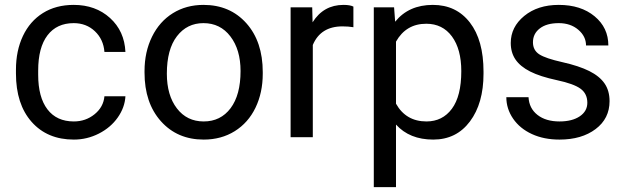

<svg xmlns="http://www.w3.org/2000/svg" viewBox="-20 -558 2549 781"><path d="M280.3 -64Q328.6 -64 364.7 -93.3Q400.9 -122.6 404.8 -166.5H490.2Q487.8 -121.1 459 -80.1Q430.2 -39.1 382.1 -14.6Q334 9.8 280.3 9.8Q172.4 9.8 108.6 -62.3Q44.9 -134.3 44.9 -259.3V-274.4Q44.9 -351.6 73.2 -411.6Q101.6 -471.7 154.5 -504.9Q207.5 -538.1 279.8 -538.1Q368.7 -538.1 427.5 -484.9Q486.3 -431.6 490.2 -346.7H404.8Q400.9 -397.9 366 -430.9Q331.1 -463.9 279.8 -463.9Q210.9 -463.9 173.1 -414.3Q135.3 -364.7 135.3 -271V-253.9Q135.3 -162.6 172.9 -113.3Q210.4 -64 280.3 -64Z M567.9 -269Q567.9 -346.7 598.4 -408.7Q628.9 -470.7 683.3 -504.4Q737.8 -538.1 807.6 -538.1Q915.5 -538.1 982.2 -463.4Q1048.8 -388.7 1048.8 -264.6V-258.3Q1048.8 -181.2 1019.3 -119.9Q989.7 -58.6 934.8 -24.4Q879.9 9.8 808.6 9.8Q701.2 9.8 634.5 -64.9Q567.9 -139.6 567.9 -262.7ZM658.7 -258.3Q658.7 -170.4 699.5 -117.2Q740.2 -64 808.6 -64Q877.4 -64 918 -117.9Q958.5 -171.9 958.5 -269Q958.5 -356 917.2 -409.9Q876 -463.9 807.6 -463.9Q740.7 -463.9 699.7 -410.6Q658.7 -357.4 658.7 -258.3Z M1417.5 -447.3Q1397 -450.7 1373 -450.7Q1284.2 -450.7 1252.4 -375V0H1162.1V-528.3H1250L1251.5 -467.3Q1295.9 -538.1 1377.4 -538.1Q1403.8 -538.1 1417.5 -531.2Z M1946.8 -258.3Q1946.8 -137.7 1891.6 -64Q1836.4 9.8 1742.2 9.8Q1646 9.8 1590.8 -51.3V203.1H1500.5V-528.3H1583L1587.4 -469.7Q1642.6 -538.1 1740.7 -538.1Q1835.9 -538.1 1891.4 -466.3Q1946.8 -394.5 1946.8 -266.6ZM1856.4 -268.6Q1856.4 -357.9 1818.4 -409.7Q1780.3 -461.4 1713.9 -461.4Q1631.8 -461.4 1590.8 -388.7V-136.2Q1631.3 -64 1714.8 -64Q1779.8 -64 1818.1 -115.5Q1856.4 -167 1856.4 -268.6Z M2369.1 -140.1Q2369.1 -176.8 2341.6 -197Q2314 -217.3 2245.4 -231.9Q2176.8 -246.6 2136.5 -267.1Q2096.2 -287.6 2076.9 -315.9Q2057.6 -344.2 2057.6 -383.3Q2057.6 -448.2 2112.5 -493.2Q2167.5 -538.1 2252.9 -538.1Q2342.8 -538.1 2398.7 -491.7Q2454.6 -445.3 2454.6 -373H2363.8Q2363.8 -410.2 2332.3 -437Q2300.8 -463.9 2252.9 -463.9Q2203.6 -463.9 2175.8 -442.4Q2147.9 -420.9 2147.9 -386.2Q2147.9 -353.5 2173.8 -336.9Q2199.7 -320.3 2267.3 -305.2Q2335 -290 2377 -269Q2418.9 -248 2439.2 -218.5Q2459.5 -189 2459.5 -146.5Q2459.5 -75.7 2402.8 -33Q2346.2 9.8 2255.9 9.8Q2192.4 9.8 2143.6 -12.7Q2094.7 -35.2 2067.1 -75.4Q2039.6 -115.7 2039.6 -162.6H2129.9Q2132.3 -117.2 2166.3 -90.6Q2200.2 -64 2255.9 -64Q2307.1 -64 2338.1 -84.7Q2369.1 -105.5 2369.1 -140.1Z"/></svg>

Font: Vazir FD
Style: Regular-FD
Weight: 400
Designer: Saber Rastikerdar
Foundry: Saber Rastikerdar
Version: Version 30.0.0